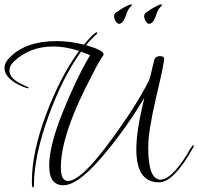

<svg xmlns="http://www.w3.org/2000/svg" viewBox="-34 -780 883 855"><path d="M798 -91Q803 -101 813 -117Q823 -133 826 -133Q829 -133 829 -130.5Q829 -128 827 -124Q740 32 674 32Q573 32 573 -115Q573 -200 609 -344Q528 -211 449 -116Q321 45 248 45Q185 45 185 -42Q185 -129 243.5 -276Q302 -423 367 -534L327 -550Q244 -435 180.5 -258.5Q117 -82 117 46Q117 55 112.5 55Q108 55 108 26Q108 -103 172 -272.5Q236 -442 318 -553Q258 -573 204 -573Q97 -573 27 -505Q8 -487 8 -466Q8 -428 72 -401Q95 -390 95 -388.5Q95 -387 90.5 -387Q86 -387 70 -393Q-14 -428 -14 -478Q-14 -501 9 -524Q81 -597 218 -597Q280 -597 340 -581Q385 -636 397 -636Q401 -636 400 -633Q399 -630 380.5 -613Q362 -596 349 -579Q427 -556 427 -539V-536Q401 -496 381 -455Q237 -185 237 -36Q237 26 268 26Q326 26 453 -146Q571 -305 629 -421Q633 -426 653 -514Q659 -530 678 -530Q697 -530 697 -518Q697 -498 661.5 -347.5Q626 -197 626 -123Q626 20 681 20Q728 20 798 -91ZM554 -758Q554 -757 539 -740Q531 -727 525 -707Q514 -674 495 -674Q489 -674 481 -685Q474 -696 474 -709Q474 -722 492 -730Q499 -737 520.5 -748.5Q542 -760 547.5 -760Q553 -760 554 -759ZM688 -758Q688 -757 673 -740Q665 -727 659 -707Q648 -674 629 -674Q623 -674 615 -685Q608 -696 608 -709Q608 -722 626 -730Q633 -737 654.5 -748.5Q676 -760 681.5 -760Q687 -760 688 -759Z"/></svg>

Font: Ruthie
Style: Regular
Weight: 400
Designer: Robert E. Leuschke
Foundry: Robert E. Leuschke
Version: Version 1.003